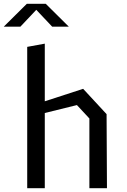

<svg xmlns="http://www.w3.org/2000/svg" viewBox="-54 -996 674 1016"><path d="M419 0V-369L353 -440L183 -398V0H90V-748L183 -765V-460L386 -526L510 -392L512 0ZM-34 -855 88 -976H188L310 -855H222L138 -944L54 -855Z"/></svg>

Font: Moralerspace Krypton JPDOC
Style: Regular
Weight: 400
Version: v0.0.6; ttfautohint (v1.8.4.7-5d5b-dirty) -l 6 -r 45 -G 200 